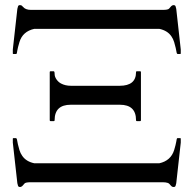

<svg xmlns="http://www.w3.org/2000/svg" viewBox="-20 -728 773 767"><path d="M616.2 -75.7Q662.6 -85.9 675.8 -128.9Q682.1 -149.9 684.1 -161.9Q686 -173.8 687 -175Q688 -176.3 690.4 -176.3H699.2Q702.1 -176.3 702.1 -174.3V-158.2L684.1 3.9Q683.1 9.3 681.4 14.2Q679.7 19 674.3 19Q668.9 19 666.5 17.1Q664.1 15.1 661.9 12.7Q659.7 10.3 657.5 7.6Q655.3 4.9 650.9 2.9Q642.6 0 629.9 0H103.5Q82 0 77.9 5.1Q73.7 10.3 71.3 12.7Q65.9 19 59.8 19Q53.7 19 52 14.2Q50.3 9.3 49.3 3.9L31.2 -158.2V-174.3Q31.2 -176.3 34.2 -176.3H43Q46.9 -176.3 48.1 -168.9Q49.3 -161.6 51.5 -151.6Q53.7 -141.6 57.6 -128.7Q61.5 -115.7 68.8 -105.5Q84.5 -82.5 117.2 -75.7ZM117.2 -612.8Q70.3 -602.5 57.6 -559.6Q50.8 -537.1 49.1 -525.9Q47.4 -514.6 46.4 -513.4Q45.4 -512.2 43 -512.2H34.2Q31.2 -512.2 31.2 -514.2V-530.3L49.3 -692.4Q50.3 -697.8 52 -702.6Q53.7 -707.5 59.1 -707.5Q64.5 -707.5 66.9 -705.6Q69.3 -703.6 71.3 -701.2Q81.5 -688.5 103.5 -688.5H629.9Q650.9 -688.5 655.3 -693.4Q659.7 -698.2 662.1 -701.2Q667.5 -707.5 673.6 -707.5Q679.7 -707.5 681.4 -702.6Q683.1 -697.8 684.1 -692.4L702.1 -530.3V-514.2Q702.1 -512.2 699.2 -512.2H690.4Q686.5 -512.2 685.3 -519.5Q684.1 -526.9 681.9 -536.6Q679.7 -546.4 675.8 -559.6Q671.9 -572.8 664.6 -583Q648.9 -606 616.2 -612.8ZM182.6 -244.1Q178.7 -244.1 178.7 -248V-439.5Q178.7 -443.4 182.6 -443.4H194.3Q198.2 -443.4 198.2 -432.4Q198.2 -421.4 205.8 -410.6Q213.4 -399.9 223.6 -394.5Q240.7 -385.3 263.7 -385.3H458Q523.4 -385.3 523.4 -439.5Q523.4 -443.4 527.3 -443.4H539.1Q543 -443.4 543 -439.5V-248Q543 -244.1 539.1 -244.1H527.3Q523.4 -244.1 523.4 -248Q523.4 -309.6 459 -309.6H262.7Q198.2 -309.6 198.2 -248Q198.2 -244.1 194.3 -244.1Z"/></svg>

Font: Cardo-Italic
Style: Italic
Weight: 400
Italic angle: -12°
Designer: David J. Perry
Foundry: David J. Perry
Version: Version 0.991